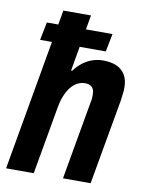

<svg xmlns="http://www.w3.org/2000/svg" viewBox="-82 -783 637 841"><g transform="rotate(10 236.0 -362.0)"><path d="M4 0 131 -724H254L210 -471H215Q231 -493 250.5 -508Q270 -523 293 -531Q316 -539 341 -539Q377 -539 401.5 -528Q426 -517 439.5 -494.5Q453 -472 453 -437Q453 -424 451 -409Q449 -394 447 -378L380 0H257L319 -352Q321 -360 321.5 -367.5Q322 -375 322 -383Q322 -398 317.5 -407.5Q313 -417 304 -422Q295 -427 280 -427Q262 -427 246 -418.5Q230 -410 217 -393.5Q204 -377 194.5 -353.5Q185 -330 180 -300L127 0ZM53 -580 69 -660H361L345 -580Z"/></g></svg>

Font: Archivo Condensed
Style: Bold Italic
Weight: 700
Width: 3
Italic angle: -10°
Designer: Hector Gatti
Foundry: Omnibus-Type
Version: Version 2.001